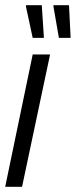

<svg xmlns="http://www.w3.org/2000/svg" viewBox="-24 -720 292 740"><path d="M-4 0 102 -510H169L61 0ZM102 -574 76 -695V-700H137L145 -578V-574ZM203 -574 182 -695V-700H242L248 -578V-574Z"/></svg>

Font: Saira UltraCondensed Medium
Style: Italic
Weight: 500
Width: 1
Italic angle: -12°
Designer: Hector Gatti with collaboration of the Omnibus-Type team
Foundry: Omnibus-Type
Version: Version 1.101